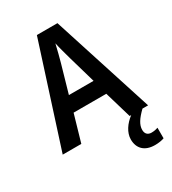

<svg xmlns="http://www.w3.org/2000/svg" viewBox="-224 -831 1055 1180"><g transform="rotate(-30 303.5 -241.5)"><path d="M475 0H486C442 33 409 80 409 129C409 192 448 233 521 233C549 233 570 229 587 223V148C576 152 561 156 541 156C515 156 499 141 499 113C499 77 521 44 566 0H606L376 -716H230L0 0H132L187 -190H419ZM335 -492 391 -298H216L272 -493C279 -519 295 -578 303 -615C310 -580 326 -526 335 -492Z"/></g></svg>

Font: Noto Sans Kannada SemiCondensed SemiBold
Style: Regular
Weight: 600
Width: 4
Designer: Jelle Bosma - Monotype Design Team
Foundry: Monotype Imaging Inc.
Version: Version 2.005